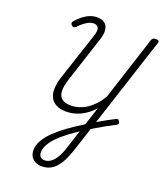

<svg xmlns="http://www.w3.org/2000/svg" viewBox="-257 -1176 1563 1854"><g transform="rotate(20 525.0 -249.0)"><path d="M399 519Q363 519 334 505Q305 491 288.5 463.5Q272 436 272 397Q272 348 300.5 297.5Q329 247 381 197Q433 147 500.5 97.5Q568 48 645 1Q695 -31 744 -60Q793 -89 838 -113.5Q883 -138 918 -156Q930 -162 939 -159.5Q948 -157 954 -144Q962 -130 958.5 -120.5Q955 -111 940 -104Q898 -83 849.5 -56Q801 -29 749.5 2Q698 33 648 65Q584 106 529 147.5Q474 189 433 230.5Q392 272 369.5 313.5Q347 355 347 395Q347 422 362 438.5Q377 455 405 455Q439 455 469 433.5Q499 412 524 370Q549 328 568 268L718 -192Q688 -159 655 -134Q622 -109 586.5 -92Q551 -75 514 -66.5Q477 -58 441 -58Q380 -58 339 -79Q298 -100 278 -138Q258 -176 260 -231Q262 -286 284 -354L446 -845Q463 -897 451 -923.5Q439 -950 402 -950Q379 -950 355.5 -939.5Q332 -929 306.5 -909.5Q281 -890 252 -860Q240 -849 229.5 -849Q219 -849 209 -860Q198 -871 198 -880.5Q198 -890 209 -903Q239 -938 273 -964Q307 -990 342.5 -1003.5Q378 -1017 415 -1017Q488 -1017 514.5 -966.5Q541 -916 512 -828L359 -359Q334 -284 336 -232.5Q338 -181 369 -155Q400 -129 461 -129Q505 -129 547 -142Q589 -155 627.5 -181Q666 -207 700.5 -244.5Q735 -282 762 -329L976 -990Q981 -1002 990.5 -1007.5Q1000 -1013 1018 -1013Q1037 -1013 1045 -1007Q1053 -1001 1049 -988L642 264Q622 325 598 373Q574 421 545 453.5Q516 486 480 502.5Q444 519 399 519Z"/></g></svg>

Font: Playwrite RO Light
Style: Regular
Weight: 300
Version: Version 1.002